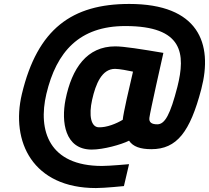

<svg xmlns="http://www.w3.org/2000/svg" viewBox="-20 -747 1059 973"><path d="M480 -102C441 -103 429 -162 447 -242C465 -322 496 -398 563 -398C585 -398 631 -389 654 -384C635 -304 605 -174 602 -140C571 -121 520 -100 480 -102ZM635 -727C345 -727 170 -601 91 -271C33 -28 147 206 466 206C511 206 608 196 608 196L634 85C634 85 535 94 497 94C229 94 171 -84 215 -271C266 -486 383 -615 615 -615C909 -615 921 -474 879 -307C843 -167 816 -117 777 -117C750 -117 734 -126 737 -150C741 -182 800 -444 808 -479C695 -498 608 -512 564 -512C421 -512 344 -402 312 -242C290 -130 308 11 445 11C504 11 594 -14 634 -34C654 -4 691 9 747 9C876 9 943 -78 1000 -295C1061 -528 985 -727 635 -727Z"/></svg>

Font: RazerF5
Style: Bold Italic
Weight: 700
Foundry: Razer Inc.
Version: Version 2